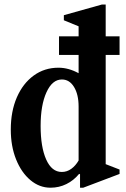

<svg xmlns="http://www.w3.org/2000/svg" viewBox="-20 -842 573 872"><path d="M209.5 10.5Q159 10.5 118 -24Q77 -58.5 53 -118.2Q29 -178 29 -253.5Q29 -336.5 56.5 -399.8Q84 -463 133 -498.8Q182 -534.5 245.5 -534.5Q291.5 -534.5 337 -509.5V-592.5H248V-677H337V-722.5L270 -750V-773L443 -821.5H460V-677H523V-592.5H460V-96.5L523 -72V-52L358 10.5H343.5V-50.5L339.5 -52.5Q315 -22.5 281.5 -6Q248 10.5 209.5 10.5ZM260.5 -61Q284 -61 303.5 -75Q323 -89 337 -113V-358Q337 -413 316.2 -447Q295.5 -481 261 -481Q217.5 -481 191 -422.8Q164.5 -364.5 164.5 -270Q164.5 -174 189.8 -117.5Q215 -61 260.5 -61Z"/></svg>

Font: Libre Caslon Condensed
Style: Bold
Weight: 700
Designer: Pablo Impallari, Rodrigo Fuenzalida, Katja Schimmel, Ertekin Erdin
Foundry: Pablo Impallari, Rodrigo Fuenzalida
Version: Version 2.000; ttfautohint (v1.8.4.7-5d5b);gftools[0.9.33]